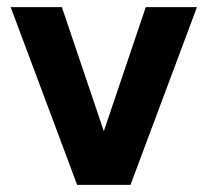

<svg xmlns="http://www.w3.org/2000/svg" viewBox="-20 -520 584 540"><path d="M390 -500 272 -151 154 -500H10L197 0H347L534 -500Z"/></svg>

Font: Perun
Style: Bold
Weight: 700
Foundry: Copyright (c) Stefan Peev, Context Ltd, 2016
Version: Version 1.089